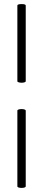

<svg xmlns="http://www.w3.org/2000/svg" viewBox="-20 -758 208 940"><path d="M65 -731Q65 -738 86 -738Q106 -738 106 -731V-360Q106 -357 100 -355Q94 -353 86 -353Q78 -353 71.5 -355Q65 -357 65 -360ZM65 -216Q65 -220 71 -222Q77 -224 86 -224Q94 -224 100 -222Q106 -220 106 -216V154Q106 158 100 160Q94 162 86 162Q77 162 71 160Q65 158 65 154Z"/></svg>

Font: Cormorant Infant Medium
Style: Regular
Weight: 500
Designer: Christian Thalmann (Catharsis Fonts)
Version: Version 3.000